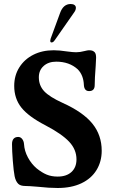

<svg xmlns="http://www.w3.org/2000/svg" viewBox="-20 -929 568 959"><path d="M171 4Q125 0 107 0Q82 0 71 -11Q58 -24 53 -49Q48 -74 44 -125.5Q40 -177 40 -209Q40 -227 48 -236Q56 -245 71 -245Q83 -245 91 -234.5Q99 -224 100 -209Q102 -175 119.5 -142.5Q137 -110 163 -88Q189 -67 213 -57Q237 -47 268 -47Q312 -47 337 -70Q362 -93 362 -133Q362 -182 325.5 -221Q289 -260 207 -303Q122 -347 86.5 -392Q51 -437 51 -500Q51 -552 76.5 -592.5Q102 -633 146.5 -655.5Q191 -678 248 -678Q277 -678 315 -672Q345 -668 360 -668Q380 -668 402 -674Q418 -678 424 -678Q436 -678 442 -675.5Q448 -673 453 -668Q460 -660 460 -641L458 -600Q453 -535 453 -504Q453 -474 425 -474Q401 -474 399 -504Q397 -554 368 -583Q326 -621 261 -621Q222 -621 198 -599.5Q174 -578 174 -543Q174 -502 200.5 -473.5Q227 -445 293 -415Q395 -369 441.5 -311.5Q488 -254 488 -176Q488 -122 462 -79.5Q436 -37 386.5 -13.5Q337 10 268 10Q225 10 171 4ZM231 -726Q231 -728 233 -736L280 -864Q296 -909 333 -909Q345 -909 352 -904Q359 -899 359 -890Q359 -879 351 -868L254 -729Q249 -722 245.5 -719.5Q242 -717 237 -717Q231 -717 231 -726Z"/></svg>

Font: Raigarh Medium
Style: Regular
Weight: 500
Designer: jaikishan Patel
Foundry: MagicType
Version: Version 1.000